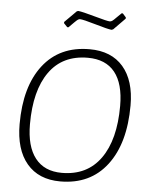

<svg xmlns="http://www.w3.org/2000/svg" viewBox="-57 -878 719 931"><g transform="rotate(5 302.5 -413.0)"><path d="M503 -832 519 -814V-808L463 -751L455 -748Q436 -750 374.5 -768Q313 -786 299 -786Q295 -786 291 -784Q287 -782 282 -777.5Q277 -773 272.5 -768.5Q268 -764 260 -756Q252 -748 246 -742H240L223 -760V-766L280 -823L287 -825Q307 -823 369 -805.5Q431 -788 443 -788Q449 -788 455 -792Q461 -796 475.5 -811Q490 -826 497 -832ZM358 -645Q464 -645 521.5 -578.5Q579 -512 579 -391Q579 -206 498 -100Q417 6 271 6Q166 6 108.5 -62Q51 -130 51 -254Q51 -437 131.5 -541Q212 -645 358 -645ZM353 -603Q230 -603 165.5 -512.5Q101 -422 101 -258Q101 -150 145.5 -93Q190 -36 275 -36Q398 -36 463.5 -127.5Q529 -219 529 -384Q529 -492 484.5 -547.5Q440 -603 353 -603Z"/></g></svg>

Font: Alegreya Sans SC Light
Style: Italic
Weight: 300
Italic angle: -7°
Designer: Juan Pablo del Peral
Foundry: Huerta Tipografica
Version: Version 2.007